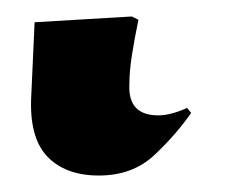

<svg xmlns="http://www.w3.org/2000/svg" viewBox="-20 18 294 233"><path d="M100 231Q59 231 37 207.5Q15 184 18 133L22 45L140 38L148 42Q143 66 140 85.5Q137 105 137 120Q135 158 172 158Q187 158 207 149L212 155Q194 181 167.5 206Q141 231 100 231Z"/></svg>

Font: Literata 72pt
Style: Bold Italic
Weight: 700
Italic angle: -2°
Designer: Latin by Veronika Burian and Jose Scaglione. Greek by Irene Vlachou. Cyrillic by Vera Evstafieva
Foundry: TypeTogether
Version: Version 3.002